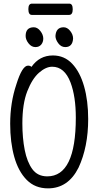

<svg xmlns="http://www.w3.org/2000/svg" viewBox="-20 -1018 540 1056"><path d="M175 -759Q153 -759 137 -779.5Q121 -800 121 -820Q121 -868 166 -868Q186 -868 202 -847.5Q218 -827 218 -806Q218 -786 206.5 -772.5Q195 -759 175 -759ZM360 -936H155Q136 -936 136 -968Q136 -998 156 -998H361Q380 -998 380 -967Q380 -936 360 -936ZM244 18Q173 18 127 -28.5Q81 -75 58.5 -155Q36 -235 36 -337Q36 -453 70 -554Q102 -657 134 -657Q147 -657 153 -650Q197 -713 271 -713Q334 -713 377 -667.5Q420 -622 442.5 -543Q465 -464 465 -363Q465 -210 412 -96Q355 18 244 18ZM339 -759Q316 -759 300.5 -780Q285 -801 285 -820Q288 -868 330 -868Q350 -868 366 -848Q382 -828 382 -806Q379 -759 339 -759ZM240 -48Q397 -48 397 -371Q397 -487 368 -564Q335 -651 267 -651Q232 -651 194.5 -618Q157 -585 130 -516Q103 -447 103 -339Q103 -259 116 -193Q129 -127 158 -87.5Q187 -48 240 -48Z"/></svg>

Font: Moon Stars Kai T HW
Style: Regular
Weight: 400
Designer: GuiWonder
Version: Version 1.101